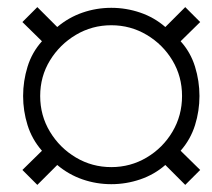

<svg xmlns="http://www.w3.org/2000/svg" viewBox="-20 -619 596 540"><path d="M85 -99 43 -141 98 -195Q70 -227 57.5 -267Q45 -307 45 -349Q45 -391 57.5 -431.5Q70 -472 98 -503L43 -557L85 -599L141 -543Q173 -570 212 -583.5Q251 -597 293 -597Q335 -597 374.5 -583.5Q414 -570 445 -543L501 -599L543 -557L488 -503Q516 -472 528.5 -431.5Q541 -391 541 -349Q541 -307 528.5 -267Q516 -227 488 -195L543 -141L501 -99L445 -155Q414 -128 374.5 -114.5Q335 -101 293 -101Q251 -101 212 -114.5Q173 -128 141 -155ZM293 -149Q347 -149 392.5 -176Q438 -203 465 -248.5Q492 -294 492 -349Q492 -404 465 -449Q438 -494 392.5 -521Q347 -548 293 -548Q239 -548 193.5 -521Q148 -494 120.5 -449Q93 -404 93 -349Q93 -294 120.5 -248.5Q148 -203 193.5 -176Q239 -149 293 -149Z"/></svg>

Font: Archivo ExtraCondensed Thin
Style: Italic
Weight: 250
Width: 2
Italic angle: -10°
Designer: Hector Gatti
Foundry: Omnibus-Type
Version: Version 2.001